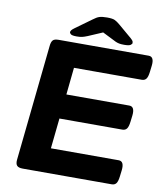

<svg xmlns="http://www.w3.org/2000/svg" viewBox="-93 -935 858 1010"><g transform="rotate(10 336.5 -430.0)"><path d="M98 0Q75 0 66.5 -9.5Q58 -19 60 -40L125 -660Q127 -681 135 -690.5Q143 -700 166 -700H647Q678 -700 672 -650L668 -617Q665 -591 657 -580Q649 -569 633 -569H271L256 -424H592Q623 -424 617 -374L613 -341Q610 -315 602 -304Q594 -293 578 -293H242L225 -131H587Q618 -131 612 -81L608 -48Q605 -22 597 -11Q589 0 573 0ZM256 -734Q232 -734 225 -739.5Q218 -745 218 -750Q218 -755 222 -760.5Q226 -766 237 -774L324 -837Q342 -851 356.5 -855.5Q371 -860 397 -860Q426 -860 438.5 -854Q451 -848 465 -836L538 -774Q549 -764 550.5 -759.5Q552 -755 552 -751Q552 -746 544 -740Q536 -734 510 -734Q493 -734 483 -736Q473 -738 464 -742L390 -779L313 -746Q296 -739 284.5 -736.5Q273 -734 256 -734Z"/></g></svg>

Font: Asap Expanded Expanded Regular
Style: Bold Italic
Weight: 700
Width: 7
Italic angle: -6°
Designer: Pablo Cosgaya
Foundry: Omnibus-Type
Version: Version 3.001; ttfautohint (v1.8.4.7-5d5b)